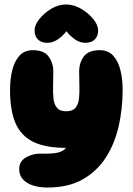

<svg xmlns="http://www.w3.org/2000/svg" viewBox="-20 -693 595 861"><path d="M192 148Q159 148 130.5 139.5Q102 131 84 112.5Q66 94 66 65Q66 30 98 12Q130 -6 170 -4Q214 -3 238.5 -8.5Q263 -14 276 -30Q184 -30 129 -57Q74 -84 49.5 -141Q25 -198 25 -289Q25 -338 35 -378.5Q45 -419 67.5 -443.5Q90 -468 127 -468Q177 -468 198 -439.5Q219 -411 219 -373Q219 -339 218 -306.5Q217 -274 220 -249Q223 -224 236 -209Q249 -194 277 -194Q305 -194 318 -209Q331 -224 334 -249Q337 -274 336 -305.5Q335 -337 335 -371Q335 -413 356.5 -440.5Q378 -468 427 -468Q465 -468 487.5 -443.5Q510 -419 520 -378.5Q530 -338 530 -289Q530 -207 512.5 -128.5Q495 -50 455.5 12Q416 74 351.5 111Q287 148 192 148ZM192 -501Q165 -501 150 -516Q135 -531 135 -556Q135 -580 156 -607Q177 -634 209.5 -653.5Q242 -673 276 -673Q310 -673 343 -654Q376 -635 398 -608Q420 -581 420 -556Q420 -531 405 -516Q390 -501 363 -501Q338 -501 316 -516.5Q294 -532 278 -553Q262 -532 239.5 -516.5Q217 -501 192 -501Z"/></svg>

Font: Cherry Bomb One
Style: Regular
Weight: 400
Designer: satsuyako
Foundry: satsuyako
Version: Version 4.100; ttfautohint (v1.8.3)